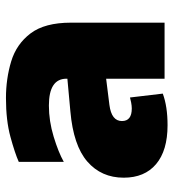

<svg xmlns="http://www.w3.org/2000/svg" viewBox="11 -583 582 644"><g transform="rotate(-90 302.0 -261.0)"><path d="M310 -6 297 -116Q290 -114 279.5 -112Q269 -110 260 -110Q218 -110 218 -143Q218 -178 272 -185L360 -196V0H548V-314Q548 -402 512 -449.5Q476 -497 418 -514.5Q360 -532 295 -532Q220 -532 165 -517Q110 -502 81 -489V-338Q113 -356 165.5 -372Q218 -388 270 -388Q360 -388 360 -329V-326L251 -316Q136 -306 82 -259Q28 -212 28 -137Q28 -67 73.5 -28.5Q119 10 204 10Q267 10 310 -6Z"/></g></svg>

Font: Noto Sans Thai UI Black
Style: Regular
Weight: 900
Designer: Monotype Design Team
Foundry: Monotype Imaging Inc.
Version: Version 1.901